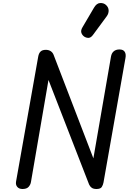

<svg xmlns="http://www.w3.org/2000/svg" viewBox="-20 -1261 859 1281"><path d="M130 0Q107.5 0 95.5 -13.8Q83.5 -27.5 87 -49L235 -883.5Q239 -906 250.8 -917.2Q262.5 -928.5 285.5 -928.5Q304.5 -928.5 318 -919.8Q331.5 -911 337.5 -895.5L603 -204.5L720.5 -883.5Q724.5 -906.5 739 -918.8Q753.5 -931 777 -931Q802.5 -931 812.2 -915.2Q822 -899.5 817 -873.5L670.5 -43.5Q667.5 -27 659 -13.5Q650.5 0 623.5 0Q603.5 0 592 -8.2Q580.5 -16.5 574.5 -30L303.5 -727.5L186.5 -46.5Q183.5 -28.5 170.8 -14.2Q158 0 130 0ZM544 -1015.5Q529 -1025 523.2 -1041.2Q517.5 -1057.5 530 -1078.5L607 -1209.5Q624.5 -1239.5 648 -1240.8Q671.5 -1242 687 -1228Q704 -1212.5 704.8 -1191.8Q705.5 -1171 692.5 -1153L600 -1027.5Q586.5 -1009.5 572.2 -1008.5Q558 -1007.5 544 -1015.5Z"/></svg>

Font: Edu AU VIC WA NT Pre Medium
Style: Regular
Weight: 500
Designer: Tina and Corey Anderson, Eben Sorkin, Mirko Velimirovic
Foundry: Google for Education
Version: Version 1.001